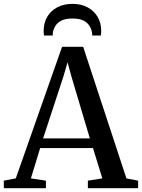

<svg xmlns="http://www.w3.org/2000/svg" viewBox="-36 -996 751 1016"><path d="M47.5 -52 292.5 -748.5H404L633 -52L695 -40V0H429V-40L505.5 -52L456 -212.5H176.5L127.5 -52L207 -40V0H-15.5L-16 -40ZM439.5 -263.5 342 -591 321.5 -666.5 299 -589.5 192 -263.5ZM347.5 -975.5Q393.5 -975.5 427.5 -957.2Q461.5 -939 480.5 -906.8Q499.5 -874.5 499.5 -833Q499.5 -826.5 499 -820.5Q498.5 -814.5 497.5 -808H452Q452 -811.5 451.8 -816Q451.5 -820.5 450.5 -825.5Q447.5 -843.5 436.8 -860.2Q426 -877 404.8 -887.5Q383.5 -898 347.5 -898Q311.5 -898 290 -887.5Q268.5 -877 258 -860.2Q247.5 -843.5 244 -825.5Q243.5 -820.5 243.2 -816Q243 -811.5 243 -808H197Q196 -814.5 195.5 -820.5Q195 -826.5 195 -833Q195 -874.5 213.8 -906.8Q232.5 -939 266.8 -957.2Q301 -975.5 347.5 -975.5Z"/></svg>

Font: Merriweather 60pt Medium
Style: Regular
Weight: 500
Version: Version 2.100